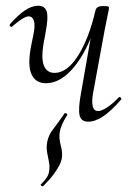

<svg xmlns="http://www.w3.org/2000/svg" viewBox="-20 -415 458 669"><path d="M130 234Q128 235 124 232Q120 229 123 227Q137 213 143.5 202.5Q150 192 151 182Q154 165 150.5 149Q147 133 144 115Q141 97 145 77Q150 54 165.5 34.5Q181 15 205 -20Q207 -22 211.5 -19.5Q216 -17 214 -14Q202 5 196 19.5Q190 34 188 46Q185 68 192 93Q199 118 195 139Q194 146 187.5 159.5Q181 173 167.5 191.5Q154 210 130 234ZM140 -125Q103 -125 89 -158Q75 -191 90 -263L97 -297Q103 -328 98 -343Q93 -358 80 -358Q71 -358 56 -348.5Q41 -339 23 -323Q20 -319 16 -323Q12 -327 15 -331Q42 -362 66.5 -378.5Q91 -395 113 -395Q137 -395 143 -374Q149 -353 138 -297L135 -280Q122 -217 132 -189Q142 -161 170 -161Q214 -161 252 -221Q290 -281 313 -380L325 -379Q308 -301 278.5 -244Q249 -187 213.5 -156Q178 -125 140 -125ZM287 9Q263 9 257.5 -12.5Q252 -34 262 -89L313 -380Q317 -394 339 -394Q353 -394 356.5 -392.5Q360 -391 360 -388Q360 -385 355 -361.5Q350 -338 345 -312L304 -89Q294 -28 322 -28Q333 -28 352 -40Q371 -52 393 -75Q397 -79 401 -74.5Q405 -70 401 -67Q368 -29 340 -10Q312 9 287 9Z"/></svg>

Font: Cormorant Light
Style: Italic
Weight: 300
Italic angle: -10°
Designer: Christian Thalmann (Catharsis Fonts)
Foundry: Catharsis Fonts
Version: Version 4.000